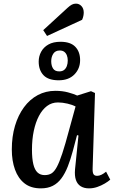

<svg xmlns="http://www.w3.org/2000/svg" viewBox="-20 -1023 631 1057"><path d="M490 -98Q489 -74 494.5 -64.5Q500 -55 515 -55Q526 -55 538.5 -61Q551 -67 564 -78L587 -34Q576 -24 556.5 -12.5Q537 -1 515 6.5Q493 14 470 14Q443 14 424.5 2.5Q406 -9 398 -32Q390 -55 393 -90L412 -277L404 -279L381 -192Q368 -144 353 -106Q338 -68 318 -41Q298 -14 270.5 0Q243 14 205 14Q150 14 115 -13.5Q80 -41 62.5 -89.5Q45 -138 45 -200Q45 -271 62.5 -330Q80 -389 112 -432.5Q144 -476 188 -499.5Q232 -523 285 -523Q323 -523 354.5 -514.5Q386 -506 405 -497L481 -521L503 -511ZM226 -59Q248 -59 263.5 -68.5Q279 -78 293 -104Q307 -130 323 -178.5Q339 -227 360 -306L396 -437Q379 -446 351.5 -452.5Q324 -459 299 -459Q265 -459 239 -439.5Q213 -420 194.5 -385Q176 -350 166 -302.5Q156 -255 156 -199Q156 -150 163.5 -119Q171 -88 186.5 -73.5Q202 -59 226 -59ZM352 -980Q365 -992 375.5 -997.5Q386 -1003 398 -1003Q416 -1003 428.5 -989.5Q441 -976 441 -954Q441 -946 439 -935.5Q437 -925 432 -914L239 -825L218 -857ZM303 -581Q246 -581 219.5 -609Q193 -637 193 -684Q193 -713 206.5 -738Q220 -763 246.5 -778Q273 -793 313 -793Q368 -793 394.5 -765.5Q421 -738 421 -692Q421 -645 389.5 -613Q358 -581 303 -581ZM306 -630Q323 -630 333 -638Q343 -646 348 -659.5Q353 -673 353 -690Q353 -706 348 -718.5Q343 -731 333.5 -738Q324 -745 309 -745Q285 -745 273.5 -727.5Q262 -710 262 -686Q262 -662 272 -646Q282 -630 306 -630Z"/></svg>

Font: Literata Medium
Style: Italic
Weight: 500
Italic angle: -2°
Designer: Latin by Veronika Burian and Jose Scaglione. Greek by Irene Vlachou. Cyrillic by Vera Evstafieva
Foundry: TypeTogether
Version: Version 3.103;gftools[0.9.29]